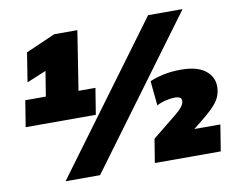

<svg xmlns="http://www.w3.org/2000/svg" viewBox="-79 -822 1161 938"><g transform="rotate(-10 501.5 -352.5)"><path d="M27 0ZM27 -282ZM27 -282 48 -412H150L170 -536L74 -496L97 -641L243 -705H358L312 -412H396L375 -282ZM344 12H173L711 -717H882ZM618 0 637 -117 758 -215Q779 -232 789.5 -245.5Q800 -259 802 -271Q807 -298 769 -298Q750 -298 724.5 -292Q699 -286 679 -275L667 -397Q696 -410 735 -418.5Q774 -427 823 -427Q909 -427 950 -389.5Q991 -352 981 -293Q976 -261 954.5 -234.5Q933 -208 894 -176L837 -130H966L945 0Z"/></g></svg>

Font: Winston Black
Style: Italic
Weight: 900
Italic angle: -9°
Designer: Original fonts by Vernon Adams / Changes by Cristiano Sobral
Foundry: VOriginal fonts by Vernon Adams / Changes by Cristiano Sobral
Version: Version 2.503;July 17, 2020;FontCreator 13.0.0.2655 64-bit